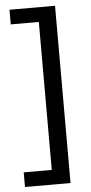

<svg xmlns="http://www.w3.org/2000/svg" viewBox="-59 -748 447 941"><g transform="rotate(-5 164.5 -278.0)"><path d="M25 86H163V-642H25V-714H249V158H25Z"/></g></svg>

Font: Noto Sans Tifinagh Azawagh
Style: Regular
Weight: 400
Designer: JamraPatel
Foundry: JamraPatel LLC
Version: Version 2.006; ttfautohint (v1.8.4.7-5d5b)